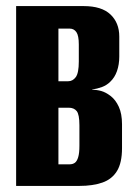

<svg xmlns="http://www.w3.org/2000/svg" viewBox="-20 -611 443 631"><path d="M33 0V-591H255Q314 -591 343 -563.5Q372 -536 372 -491V-425Q372 -399 364.5 -377.5Q357 -356 342 -342Q331 -331 315 -325Q299 -319 283 -317V-316Q298 -316 312.5 -312Q327 -308 343 -296Q360 -283 370.5 -260Q381 -237 381 -203V-124Q381 -76 364.5 -49Q348 -22 316.5 -11Q285 0 241 0ZM172 -71H209Q219 -71 226 -76Q233 -81 237 -94.5Q241 -108 241 -132V-199Q241 -235 232 -246Q223 -257 206 -257H172ZM172 -344H204Q219 -344 229 -357.5Q239 -371 239 -409V-465Q239 -494 231 -505.5Q223 -517 209 -517H172Z"/></svg>

Font: Alumni Sans ExtraBold
Style: Regular
Weight: 800
Designer: Robert E. Leuschke
Foundry: Robert E. Leuschke
Version: Version 1.018